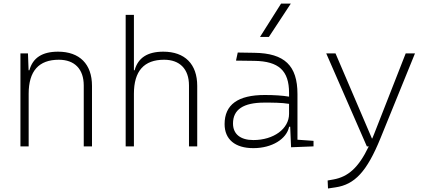

<svg xmlns="http://www.w3.org/2000/svg" viewBox="-20 -815 2384 1069"><path d="M446.3 0H492.2V-336.9C492.2 -458 423.3 -527.3 303.2 -527.3C215.3 -527.3 162.6 -493.2 143.6 -423.8H139.2L135.7 -517.6H93.8V0H139.6V-293C139.6 -419.9 196.3 -482.4 307.6 -482.4C395 -482.4 446.3 -430.7 446.3 -338.9Z M1032.2 0H1078.1V-336.9C1078.1 -458 1009.3 -527.3 889.2 -527.3C801.3 -527.3 748.5 -493.2 729.5 -423.8H725.6V-732.4H679.7V0H725.6V-293C725.6 -419.9 782.2 -482.4 893.6 -482.4C981 -482.4 1032.2 -430.7 1032.2 -338.9Z M1600.6 4.9 1725.6 0V-30.8L1636.2 -37.1V-291.5C1636.2 -449.7 1564.5 -518.6 1396.5 -521L1303.7 -522.5L1293.9 -477.5L1396.5 -476.1C1531.7 -474.1 1589.4 -421.9 1589.4 -297.9V-276.9C1553.2 -283.2 1504.9 -286.1 1454.1 -286.1C1304.7 -286.1 1230.5 -232.4 1230.5 -124C1230.5 -39.1 1288.6 9.8 1390.6 9.8C1494.6 9.8 1575.7 -41 1589.8 -109.4H1595.7ZM1589.4 -236.8V-181.2C1589.4 -98.1 1503.9 -35.2 1390.6 -35.2C1318.8 -35.2 1277.3 -68.4 1277.3 -127.4C1277.3 -205.1 1335 -243.7 1451.7 -243.7C1496.1 -243.7 1548.3 -243.7 1589.4 -236.8ZM1427.7 -609.4H1477.1L1599.1 -794.9H1544.9Z M1806.2 234.4 1848.6 228C1954.6 212.4 2022.5 141.1 2098.6 -45.9L2290.5 -517.6H2238.8L2063.5 -70.3C2060.1 -61 2056.2 -52.2 2052.7 -43.9H2050.8L1848.1 -517.6H1796.4L2022.5 0H2033.2C1975.6 120.6 1917 169.4 1836.9 184.1L1804.2 189.9Z"/></svg>

Font: Cascadia Mono PL ExtraLight
Style: Regular
Weight: 200
Monospace: yes
Designer: Aaron Bell
Foundry: Saja Typeworks
Version: Version 2404.023